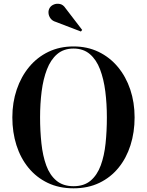

<svg xmlns="http://www.w3.org/2000/svg" viewBox="-20 -1012 797 1042"><path d="M379 10Q300.5 10 239 -19.5Q177.5 -49 134.5 -101.5Q91.5 -154 69.2 -224Q47 -294 47 -375Q47 -456 70.8 -526Q94.5 -596 138.2 -648.8Q182 -701.5 243 -730.8Q304 -760 379 -760Q453.5 -760 514.5 -730.8Q575.5 -701.5 619.5 -648.8Q663.5 -596 687 -526Q710.5 -456 710.5 -375Q710.5 -294 688.2 -224Q666 -154 623.2 -101.5Q580.5 -49 519 -19.5Q457.5 10 379 10ZM379 -1.5Q436.5 -1.5 472 -31.8Q507.5 -62 526.8 -114.5Q546 -167 553 -234.2Q560 -301.5 560 -375Q560 -449 551.5 -516Q543 -583 523 -635.5Q503 -688 467.8 -718.2Q432.5 -748.5 379 -748.5Q325.5 -748.5 290.2 -718.2Q255 -688 234.8 -635.5Q214.5 -583 206 -516Q197.5 -449 197.5 -375Q197.5 -301.5 204.8 -234Q212 -166.5 231 -114.2Q250 -62 286 -31.8Q322 -1.5 379 -1.5ZM419 -841 282 -893.5Q264.5 -898.5 254.5 -911.8Q244.5 -925 243.2 -941.2Q242 -957.5 250.5 -970.5Q258 -982 273.2 -988Q288.5 -994 305.8 -990.2Q323 -986.5 335.5 -967.5L426 -849.5Z"/></svg>

Font: Bodoni Moda 18pt SemiBold
Style: Regular
Weight: 600
Designer: Owen Earl
Foundry: indestructible type
Version: Version 2.005